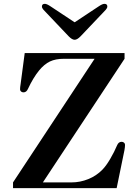

<svg xmlns="http://www.w3.org/2000/svg" viewBox="-20 -966 701 986"><path d="M195.3 -932.6Q195.3 -946.3 210.4 -946.3Q220.7 -946.3 240.7 -932.6L362.3 -852.1H364.3L485.8 -932.6Q505.9 -946.3 516.1 -946.3Q531.2 -946.3 531.2 -932.6Q531.2 -924.8 523.4 -916L394 -779.8Q376.5 -761.7 363.3 -761.7Q350.1 -761.7 332.5 -779.8L203.1 -916Q195.3 -924.8 195.3 -932.6ZM46.9 0V-29.3L465.8 -664.1H307.6Q265.6 -664.1 236.6 -650.4Q207.5 -636.7 180.7 -604Q150.4 -566.9 123.5 -509.3Q115.7 -491.7 100.6 -491.7Q93.3 -491.7 88.1 -496.1Q83 -500.5 83 -507.3Q83 -518.1 85.9 -534.7L106.9 -693.4H619.6V-664.1L200.2 -29.3H347.7Q391.1 -29.3 433.1 -46.1Q475.1 -63 505.9 -94.7Q525.4 -114.7 546.1 -150.1Q566.9 -185.5 581.5 -220.2Q588.9 -237.8 604.5 -237.8Q611.8 -237.8 616.9 -233.4Q622.1 -229 622.1 -222.2Q622.1 -211.4 619.1 -194.8L579.1 0Z"/></svg>

Font: Monomachus
Style: Medium
Weight: 500
Designer: Alexey Kryukov
Version: Version 1.0